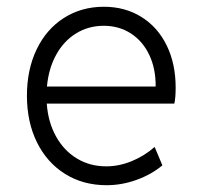

<svg xmlns="http://www.w3.org/2000/svg" viewBox="-20 -543 602 571"><path d="M60.1 -258.3Q60.1 -335.9 88.9 -396Q117.7 -456.1 169.9 -489.5Q222.2 -522.9 289.1 -522.9Q351.6 -522.9 400.1 -492.9Q448.7 -462.9 475.6 -408.2Q502.4 -353.5 502.4 -282.7Q502.4 -252.4 498.5 -234.9H119.1Q123 -179.7 146.5 -137.5Q169.9 -95.2 208.5 -71.8Q247.1 -48.3 295.9 -48.3Q334 -48.3 371.6 -63.7Q409.2 -79.1 439.9 -106L462.9 -51.3Q430.2 -23.9 386.2 -8.1Q342.3 7.8 296.9 7.8Q227.1 7.8 173.3 -25.9Q119.6 -59.6 89.8 -119.9Q60.1 -180.2 60.1 -258.3ZM442.9 -285.6Q443.4 -338.4 424.1 -379.4Q404.8 -420.4 369.4 -443.4Q334 -466.3 288.6 -466.3Q243.2 -466.3 206.5 -443.8Q169.9 -421.4 147.2 -380.4Q124.5 -339.4 119.6 -285.6Z"/></svg>

Font: Reddit Mono Light
Style: Regular
Weight: 300
Monospace: yes
Designer: Stephen Hutchings
Foundry: Reddit
Version: Version 1.011